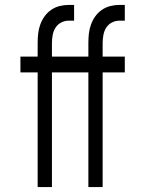

<svg xmlns="http://www.w3.org/2000/svg" viewBox="-20 -760 590 780"><path d="M133 0V-466H63V-530H133V-585Q133 -604 135 -623Q137 -642 143.5 -660Q150 -678 161 -693.5Q172 -709 188 -720Q204 -731 222.5 -735.5Q241 -740 259 -740H281V-676H259Q243 -676 228.5 -668.5Q214 -661 205.5 -647.5Q197 -634 194 -617.5Q191 -601 191 -585V-530H281V-466H191V0ZM339 0V-466H269V-530H339V-585Q339 -604 341 -623Q343 -642 349.5 -660Q356 -678 367 -693.5Q378 -709 394 -720Q410 -731 428.5 -735.5Q447 -740 465 -740H487V-676H465Q449 -676 434.5 -668.5Q420 -661 411.5 -647.5Q403 -634 400 -617.5Q397 -601 397 -585V-530H487V-466H397V0Z"/></svg>

Font: Lode Term
Style: Regular
Weight: 400
Monospace: yes
Designer: Belleve Invis
Foundry: Belleve Invis
Version: Version 29.2.0